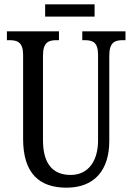

<svg xmlns="http://www.w3.org/2000/svg" viewBox="-20 -859 613 889"><path d="M189 -782H418V-839H189ZM288 10C419 10 486 -73 486 -206V-601C486 -664 512 -673 550 -673H561V-714H361V-673H371C409 -673 434 -664 434 -605V-208C434 -118 392 -49 307 -49C231 -49 179 -93 179 -210V-601C179 -664 205 -673 243 -673H253V-714H12V-673H23C60 -673 87 -664 87 -605V-216C87 -53 165 10 288 10Z"/></svg>

Font: Noto Serif Lao ExtCond
Style: Regular
Weight: 400
Width: 2
Designer: Monotype Design Team
Foundry: Monotype Imaging Inc.
Version: Version 2.004